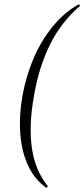

<svg xmlns="http://www.w3.org/2000/svg" viewBox="-20 -746 388 883"><path d="M192 117Q140 80 110 17Q80 -46 73.5 -128.5Q67 -211 83 -304Q100 -398 135.5 -480Q171 -562 223.5 -625.5Q276 -689 340 -725Q343 -727 346 -723Q349 -719 346 -717Q262 -645 210.5 -542Q159 -439 136 -304Q112 -169 126.5 -66Q141 37 199 109Q201 111 197.5 114.5Q194 118 192 117Z"/></svg>

Font: Cormorant Garamond Light
Style: Italic
Weight: 300
Italic angle: -10°
Designer: Christian Thalmann (Catharsis Fonts)
Foundry: Catharsis Fonts
Version: Version 4.001